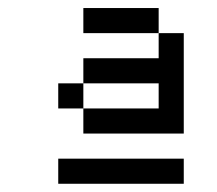

<svg xmlns="http://www.w3.org/2000/svg" viewBox="-20 -770 540 478"><path d="M375 -687.5H187.5V-750H375ZM125 -375H437.5V-312.5H125ZM125 -562.5H187.5V-500H125ZM187.5 -500H375V-562.5H187.5V-625H375V-687.5H437.5V-437.5H187.5Z"/></svg>

Font: 寒蝉点阵体 16px
Style: Regular
Weight: 400
Designer: Designed by Warren2060
Foundry: ChillType
Version: Version 1.000